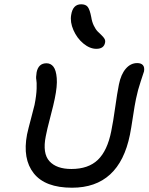

<svg xmlns="http://www.w3.org/2000/svg" viewBox="-20 -919 697 901"><path d="M432.1 -689.9Q401.4 -689.9 371.3 -714.8Q341.3 -739.7 324.7 -777.6Q308.1 -815.4 314 -849.1Q321.8 -898.9 360.8 -898.9Q382.3 -898.9 391.8 -886.5Q401.4 -874 408.2 -838.9Q411.6 -816.4 420.2 -798.8Q428.7 -781.2 438.2 -771.5Q447.8 -761.7 456.5 -753.7Q465.3 -745.6 470.2 -737.3Q475.1 -729 473.1 -719.2Q467.8 -689.9 432.1 -689.9ZM317.9 -38.1Q191.9 -38.1 138.4 -105.7Q85 -173.3 106.9 -288.1Q112.8 -315.4 125.5 -362.3Q138.2 -409.2 142.1 -426.8Q150.9 -471.2 151.9 -502.9Q152.8 -534.7 150.4 -544.9Q147.9 -555.2 151.9 -580.1Q160.6 -622.1 198.2 -622.1Q218.3 -622.1 230.7 -606Q243.2 -589.8 246.3 -552.7Q249.5 -515.6 236.8 -455.1Q232.4 -431.6 216.3 -370.4Q200.2 -309.1 194.8 -279.8Q178.7 -199.2 211.9 -162.6Q245.1 -126 314.9 -126Q394.5 -126 439.2 -168.9Q483.9 -211.9 502 -303.2Q511.2 -347.7 520.5 -414.8Q529.8 -481.9 538.1 -522.9Q547.4 -569.8 570.1 -596.4Q592.8 -623 624 -623Q642.1 -623 650.6 -613.3Q659.2 -603.5 655.8 -584Q654.3 -577.6 640.6 -537.8Q627 -498 618.2 -455.1Q612.3 -427.7 603.8 -370.8Q595.2 -314 589.8 -287.1Q539.6 -38.1 317.9 -38.1Z"/></svg>

Font: Shantell Sans Irregular
Style: Italic
Weight: 400
Italic angle: -11.31°
Designer: Stephen Nixon, Anya Danilova, Shantell Martin
Foundry: Arrow Type
Version: Version 1.006;[9816181b4]